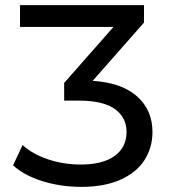

<svg xmlns="http://www.w3.org/2000/svg" viewBox="-20 -720 663 748"><path d="M574 -206Q574 -145 543 -96.5Q512 -48 449.5 -20Q387 8 297 8Q216 8 144.5 -14.5Q73 -37 31 -76L68 -155Q106 -120 166.5 -99.5Q227 -79 295 -79Q380 -79 426.5 -112.5Q473 -146 473 -206Q473 -263 427 -295.5Q381 -328 288 -328H230V-397L422 -615H58V-700H541V-632L341 -405Q454 -398 514 -344.5Q574 -291 574 -206Z"/></svg>

Font: Idrija
Style: Regular
Weight: 500
Designer: Julieta Ulanovsky
Foundry: Julieta Ulanovsky
Version: Version 7.200